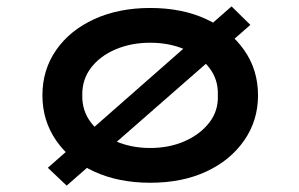

<svg xmlns="http://www.w3.org/2000/svg" viewBox="-20 -563 937 602"><path d="M189 19 130 -37 706 -543 765 -485ZM451 10Q352 10 275.5 -25Q199 -60 156 -122.5Q113 -185 113 -264Q113 -344 156 -406Q199 -468 275.5 -503Q352 -538 451 -538Q551 -538 626.5 -503Q702 -468 745.5 -406Q789 -344 789 -264Q789 -185 745.5 -122.5Q702 -60 626.5 -25Q551 10 451 10ZM451 -99Q511 -99 559.5 -120.5Q608 -142 636.5 -179Q665 -216 663 -264Q665 -313 636.5 -350Q608 -387 559.5 -408Q511 -429 451 -429Q391 -429 342 -408Q293 -387 265 -350Q237 -313 238 -264Q237 -216 265 -179Q293 -142 342 -120.5Q391 -99 451 -99Z"/></svg>

Font: Lexend Tera Medium
Style: Regular
Weight: 500
Designer: Bonnie Shaver-Troup, Thomas Jockin
Foundry: Lexend
Version: Version 1.007